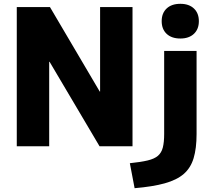

<svg xmlns="http://www.w3.org/2000/svg" viewBox="-20 -767 1131 1007"><path d="M68 0V-730H242L503 -287H505V-730H675V0H502L240 -443H238V0ZM661 89Q719 83 754.5 74.5Q790 66 808.5 50Q827 34 834 6.5Q841 -21 841 -64V-500H1011V-64Q1011 11 995.5 62.5Q980 114 943.5 145.5Q907 177 844 194.5Q781 212 686 220ZM926 -565Q880 -565 854 -589.5Q828 -614 828 -656Q828 -698 854 -722.5Q880 -747 926 -747Q971 -747 997 -722.5Q1023 -698 1023 -656Q1023 -614 997 -589.5Q971 -565 926 -565Z"/></svg>

Font: M PLUS 2 ExtraBold
Style: Regular
Weight: 800
Version: Version 1.001